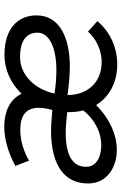

<svg xmlns="http://www.w3.org/2000/svg" viewBox="145 -709 569 899"><g transform="rotate(-90 429.5 -259.5)"><path d="M177 3C246 3 322 -29 387 -94C424 -34 491 5 577 5C655 5 729 -27 780 -88L731 -132C699 -95 645 -68 588 -68C492 -68 434 -136 434 -227V-228C477 -222 522 -217 567 -217C694 -217 807 -260 807 -373C807 -458 748 -523 623 -523C550 -523 487 -492 440 -443C411 -503 349 -524 286 -524C229 -524 167 -507 102 -472L127 -408C169 -433 222 -449 270 -449C352 -449 387 -411 370 -323L364 -299L327 -302C162 -317 20 -276 20 -131C20 -42 97 3 177 3ZM98 -141C98 -239 227 -243 328 -232L354 -229V-217C354 -195 357 -174 362 -154C323 -104 263 -70 199 -70C148 -70 98 -90 98 -141ZM441 -289C462 -385 531 -450 611 -450C696 -450 726 -415 726 -368C726 -312 652 -280 552 -280C516 -280 477 -283 441 -289Z"/></g></svg>

Font: Fixel Text 20240404
Style: Italic
Weight: 400
Width: 4
Italic angle: -10°
Designer: AlfaBravo + MacPaw
Foundry: Kyrylo Tkachov, Marchela Mozhyna, Serhii Makarenko, Maria Weinstein, Zakhar Kryvoshyya
Version: Version 1.211;Glyphs 3.2 (3225)